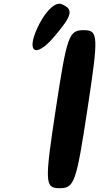

<svg xmlns="http://www.w3.org/2000/svg" viewBox="-20 -1042 523 1012"><path d="M274 -467C215 -79 216 -50 294 -50C372 -50 382 -79 441 -467C500 -855 499 -883 421 -883C343 -883 333 -855 274 -467ZM190 -921C111 -771 161 -725 267 -850C362 -962 369 -993 305 -1020C275 -1033 228 -992 190 -921Z"/></svg>

Font: Hussar Skorodowane
Style: Ky
Weight: 700
Foundry: Cannot Into Space Fonts
Version: Version 0.892